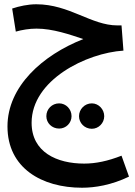

<svg xmlns="http://www.w3.org/2000/svg" viewBox="-20 -488 631 899"><path d="M364 391C424 391 501 379 584 339L549 241C485 266 429 278 374 278C247 278 128 225 128 87C128 -114 385 -240 558 -251L549 -369H530C407 -369 305 -468 150 -468C111 -468 70 -459 37 -448L54 -340C82 -348 117 -354 151 -354C227 -354 308 -326 370 -305C179 -230 15 -83 15 104C15 299 176 391 364 391ZM257 114C289 114 315 88 315 56C315 23 289 -4 257 -4C223 -4 197 23 197 56C197 88 223 114 257 114ZM410 115C442 115 468 88 468 56C468 24 442 -4 410 -4C376 -4 350 24 350 56C350 88 376 115 410 115Z"/></svg>

Font: Noto Sans Arabic Cond SemBd
Style: Regular
Weight: 600
Width: 3
Designer: Monotype Design Team, Nadine Chahine, Nizar Qandah and Khaled Hosny
Foundry: Monotype Imaging Inc.
Version: Version 2.012